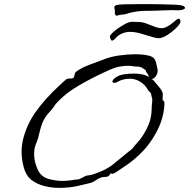

<svg xmlns="http://www.w3.org/2000/svg" viewBox="-20 -893 920 934"><path d="M268 21Q231 21 195.5 12Q160 3 131 -19Q106 -40 95.5 -79Q85 -118 85 -155Q85 -171 87 -185.5Q89 -200 91 -210Q108 -284 153.5 -348.5Q199 -413 270 -478Q278 -486 286 -493Q294 -500 302 -507Q307 -510 312 -510.5Q317 -511 321 -511Q326 -511 330 -511.5Q334 -512 336 -514Q341 -517 342.5 -528Q344 -539 350 -544Q379 -565 418 -579Q457 -593 490 -606Q518 -617 558.5 -623Q599 -629 637 -629Q676 -629 701 -623Q723 -618 730.5 -607.5Q738 -597 740 -585Q742 -573 745 -562Q746 -559 746.5 -556Q747 -553 747 -550Q747 -534 737 -521Q727 -508 717 -509Q724 -505 729.5 -499Q735 -493 740 -486Q748 -476 758 -464.5Q768 -453 772 -438V-437Q772 -431 771.5 -423Q771 -415 771 -408Q770 -406 774.5 -403.5Q779 -401 780 -394Q780 -361 770 -322.5Q760 -284 737 -243Q708 -191 671.5 -154Q635 -117 599.5 -92.5Q564 -68 538 -51H536Q535 -52 531.5 -48.5Q528 -45 526 -49Q519 -48 518 -49Q517 -50 515 -45Q508 -32 493.5 -32.5Q479 -33 469 -28Q456 -24 445 -15.5Q434 -7 420 -3Q404 1 361 11Q318 21 268 21ZM284 -13Q308 -13 328.5 -16.5Q349 -20 358 -20H359Q363 -20 372.5 -25Q382 -30 392.5 -35Q403 -40 409 -40Q417 -40 430 -44Q443 -48 453 -52Q502 -70 532 -95Q562 -120 593 -145Q601 -152 609 -158Q617 -164 622 -168Q635 -185 654 -206Q673 -227 689 -258Q707 -292 712.5 -317Q718 -342 718 -367Q718 -378 719.5 -388.5Q721 -399 721 -408Q721 -411 718 -422Q715 -433 715 -437Q715 -440 710.5 -443.5Q706 -447 702 -452Q687 -480 663 -495Q639 -510 612 -510Q578 -510 552 -495Q548 -492 543.5 -491Q539 -490 536 -490Q527 -490 527 -497Q527 -507 550.5 -521Q574 -535 632 -535Q652 -535 670.5 -531.5Q689 -528 705 -518L702 -524V-525Q702 -530 695.5 -537Q689 -544 689 -551Q689 -551 676.5 -560Q664 -569 648 -569H647Q638 -569 627 -571Q616 -573 603 -573Q584 -573 562 -569Q540 -565 515 -554Q438 -520 367.5 -479.5Q297 -439 250 -386Q244 -378 242.5 -375Q241 -372 234 -363Q229 -357 219 -346Q209 -335 205 -329Q190 -308 182 -283.5Q174 -259 169 -236Q164 -213 157 -198Q151 -185 148.5 -171.5Q146 -158 146 -144Q146 -120 152.5 -98Q159 -76 167 -61Q183 -32 216.5 -22.5Q250 -13 284 -13ZM524 -695Q519 -698 516 -708Q513 -718 517 -722Q531 -739 551 -753Q571 -767 590 -777Q607 -787 625 -787Q638 -787 657.5 -786Q677 -785 696 -777Q716 -770 733 -763Q750 -756 769 -756Q790 -756 829 -789Q837 -797 842 -799.5Q847 -802 850 -802Q852 -802 855 -798Q858 -794 858 -788Q858 -784 855 -779Q850 -769 831.5 -751.5Q813 -734 790.5 -720.5Q768 -707 750 -707Q739 -707 714.5 -715Q690 -723 662.5 -730.5Q635 -738 612 -738Q594 -738 576 -731Q558 -724 544.5 -709.5Q531 -695 524 -695ZM543 -818Q542 -819 541.5 -820.5Q541 -822 539 -827Q538 -829 538.5 -831.5Q539 -834 539 -836Q539 -843 537.5 -848Q536 -853 536 -857Q536 -864 545 -868Q554 -871 585.5 -872Q617 -873 667 -873Q685 -873 712.5 -873Q740 -873 769 -872Q798 -871 821.5 -870.5Q845 -870 855 -868Q880 -865 880 -854Q880 -850 869 -846Q858 -842 837 -843Q828 -844 807.5 -843.5Q787 -843 762 -842Q737 -841 714.5 -840.5Q692 -840 680 -840Q663 -840 638.5 -836Q614 -832 603 -828Q595 -824 580 -822.5Q565 -821 557 -819Q554 -818 549.5 -817Q545 -816 543 -818Z"/></svg>

Font: Vujahday Script
Style: Regular
Weight: 400
Designer: Robert E. Leuschke
Foundry: Robert E. Leuschke
Version: Version 1.010; ttfautohint (v1.8.3)